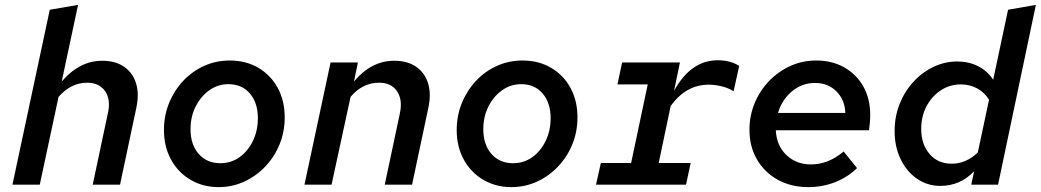

<svg xmlns="http://www.w3.org/2000/svg" viewBox="-20 -757 4266 787"><path d="M31 0 184 -717 300 -737 233 -423Q306 -508 399 -508Q453 -508 488.5 -483.5Q524 -459 537.5 -416Q551 -373 539 -316L472 0H360L422 -292Q435 -348 411 -383Q387 -418 337 -418Q271 -418 220 -360L143 0Z M876 10Q812 10 761 -20Q710 -50 681 -103Q652 -156 652 -224Q652 -283 673 -334.5Q694 -386 731 -425.5Q768 -465 817 -487Q866 -509 922 -509Q988 -509 1039 -479Q1090 -449 1118.5 -396.5Q1147 -344 1147 -276Q1147 -217 1126 -165.5Q1105 -114 1067.5 -74.5Q1030 -35 981 -12.5Q932 10 876 10ZM883 -88Q927 -88 961.5 -112.5Q996 -137 1016.5 -179Q1037 -221 1037 -273Q1037 -335 1004.5 -373.5Q972 -412 916 -412Q873 -412 838 -387Q803 -362 782 -320.5Q761 -279 761 -227Q761 -164 794.5 -126Q828 -88 883 -88Z M1228 0 1335 -501H1447L1431 -423Q1502 -508 1596 -508Q1650 -508 1685.5 -483.5Q1721 -459 1734.5 -416Q1748 -373 1736 -316L1669 0H1557L1619 -292Q1631 -348 1607.5 -383Q1584 -418 1534 -418Q1466 -418 1417 -360L1339 0Z M2076 10Q2012 10 1961 -20Q1910 -50 1881 -103Q1852 -156 1852 -224Q1852 -283 1873 -334.5Q1894 -386 1931 -425.5Q1968 -465 2017 -487Q2066 -509 2122 -509Q2188 -509 2239 -479Q2290 -449 2318.5 -396.5Q2347 -344 2347 -276Q2347 -217 2326 -165.5Q2305 -114 2267.5 -74.5Q2230 -35 2181 -12.5Q2132 10 2076 10ZM2083 -88Q2127 -88 2161.5 -112.5Q2196 -137 2216.5 -179Q2237 -221 2237 -273Q2237 -335 2204.5 -373.5Q2172 -412 2116 -412Q2073 -412 2038 -387Q2003 -362 1982 -320.5Q1961 -279 1961 -227Q1961 -164 1994.5 -126Q2028 -88 2083 -88Z M2423 0 2443 -89H2567L2635 -411H2511L2530 -501H2767L2743 -385Q2812 -510 2922 -510Q2973 -510 3010 -487L2987 -383Q2965 -397 2936.5 -403.5Q2908 -410 2886 -410Q2791 -410 2729 -322L2680 -89H2811L2792 0Z M3293 10Q3223 10 3168.5 -20Q3114 -50 3083 -103Q3052 -156 3052 -225Q3052 -283 3073.5 -334.5Q3095 -386 3132.5 -425Q3170 -464 3219.5 -486.5Q3269 -509 3326 -509Q3391 -509 3441 -480.5Q3491 -452 3519 -402Q3547 -352 3547 -286Q3547 -269 3545.5 -253.5Q3544 -238 3542 -223H3160Q3163 -160 3203.5 -121.5Q3244 -83 3304 -83Q3375 -83 3438 -136L3493 -68Q3455 -31 3403.5 -10.5Q3352 10 3293 10ZM3169 -294H3445Q3443 -348 3408.5 -382.5Q3374 -417 3321 -417Q3267 -417 3226 -382.5Q3185 -348 3169 -294Z M3835 5Q3781 5 3738.5 -24.5Q3696 -54 3671.5 -105Q3647 -156 3647 -220Q3647 -278 3667 -329.5Q3687 -381 3723 -420.5Q3759 -460 3805.5 -482.5Q3852 -505 3904 -505Q3951 -505 3989.5 -485.5Q4028 -466 4051 -430L4112 -717L4226 -737L4071 0H3961L3973 -55Q3943 -24 3908.5 -9.5Q3874 5 3835 5ZM3756 -228Q3756 -166 3790 -126Q3824 -86 3881 -86Q3940 -86 3988 -132L4034 -348Q4017 -377 3986.5 -394Q3956 -411 3919 -411Q3873 -411 3836 -386.5Q3799 -362 3777.5 -321Q3756 -280 3756 -228Z"/></svg>

Font: Red Hat Mono Medium
Style: Italic
Weight: 500
Italic angle: -12°
Monospace: yes
Designer: Pentagram, MCKL
Foundry: Pentagram, MCKL
Version: Version 1.023; ttfautohint (v1.8.3)